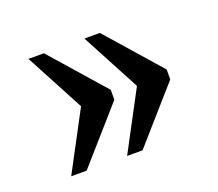

<svg xmlns="http://www.w3.org/2000/svg" viewBox="-75 -562 664 584"><g transform="rotate(-20 257.0 -270.0)"><path d="M246 -80 347 -270 246 -460H296L449 -286V-254L296 -80ZM65 -80 166 -270 65 -460H115L268 -286V-254L115 -80Z"/></g></svg>

Font: Noto Serif Dives Akuru
Style: Regular
Weight: 400
Designer: Fernando Caro
Foundry: Fernando Caro
Version: Version 2.000; ttfautohint (v1.8.4.7-5d5b)